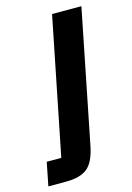

<svg xmlns="http://www.w3.org/2000/svg" viewBox="-200 -583 579 841"><g transform="rotate(-15 89.0 -162.5)"><path d="M-88 200 -67 94H-1L123 -525H256L136 76Q122 147 89.5 173.5Q57 200 -7 200Z"/></g></svg>

Font: IBM Plex Sans Condensed
Style: Bold Italic
Weight: 700
Width: 3
Italic angle: -11.31°
Designer: Mike Abbink, Paul van der Laan, Pieter van Rosmalen
Foundry: Bold Monday
Version: Version 3.201